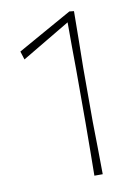

<svg xmlns="http://www.w3.org/2000/svg" viewBox="-80 -739 567 793"><g transform="rotate(-10 204.0 -343.0)"><path d="M251 0Q252 -56.5 252.2 -108.5Q252.5 -160.5 253 -221V-447Q252.5 -489 252.2 -540.8Q252 -592.5 252 -643Q201.5 -613 151 -583Q100.5 -553 50 -523L39 -558Q96.5 -590.5 153.2 -622.2Q210 -654 267 -686L286 -684Q285.5 -630 284.8 -570.5Q284 -511 283 -447V-221Q284 -160.5 284.8 -108.5Q285.5 -56.5 286 0Z"/></g></svg>

Font: Commissioner Loud Thin
Style: Regular
Weight: 100
Designer: Kostas Bartsokas
Foundry: Kostas Bartsokas
Version: Version 1.000; ttfautohint (v1.8.3)